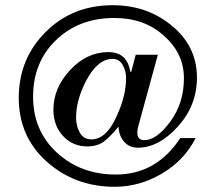

<svg xmlns="http://www.w3.org/2000/svg" viewBox="-20 -698 828 737"><path d="M736 -400Q736 -293 662.5 -212Q589 -131 509 -131Q476 -131 456 -154.5Q436 -178 435 -212Q404 -174 379 -155Q354 -136 315 -136Q259 -136 222 -176Q185 -216 185 -277Q185 -360 249 -429Q313 -498 396 -498Q468 -498 480 -423H484L501 -488H586L511 -214Q507 -202 507 -189Q507 -160 534 -160Q581 -160 633.5 -231Q686 -302 686 -397.5Q686 -493 610 -560Q535 -629 419 -629Q283 -629 195 -544Q107 -459 107 -327.5Q107 -196 198.5 -112Q290 -28 425 -28Q580 -28 672 -168H731Q688 -83 602 -32Q516 19 420 19Q268 19 160 -77Q52 -173 52 -322.5Q52 -472 155 -575Q258 -678 412 -678Q542 -678 635 -603Q736 -523 736 -400ZM464 -399Q464 -425 451 -448.5Q438 -472 412 -472Q354 -472 309 -385Q272 -312 272 -247Q272 -214 286.5 -188.5Q301 -163 331 -163Q390 -163 430 -257Q464 -332 464 -399Z"/></svg>

Font: GFS Didot
Style: Regular
Weight: 400
Designer: Takis Katsoulidis and George D. Matthiopoulos
Foundry: Takis Katsoulidis and George D. Matthiopoulos
Version: Version 1.0